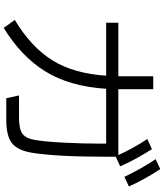

<svg xmlns="http://www.w3.org/2000/svg" viewBox="56 -927 888 1040"><g transform="rotate(90 500.0 -407.0)"><path d="M896 -831Q954 -743 990 -661L938 -637Q887 -741 842 -806ZM788 -786Q848 -691 881 -614L829 -590V-540Q829 -266 807 -134Q794 -57 754.5 -27Q715 3 629 3H512L497 -66H618Q679 -66 705 -85Q731 -104 739 -157Q748 -215 753 -313.5Q758 -412 758 -509V-538H461Q448 -340 367 -209Q286 -78 131 17L88 -43Q234 -131 306 -245.5Q378 -360 390 -538H103V-604H393V-618V-793H463V-615V-604H820Q783 -686 733 -761Z"/></g></svg>

Font: IBM Plex Sans JP
Style: Regular
Weight: 400
Designer: Mike Abbink; Paul van der Laan; Pieter van Rosmalen; Wujin Sim; Yejin Wi; Jinhee Kim; Boomi Park; Yona Kim; Kichan Ma
Foundry: Sandoll Inc.
Version: Version 1.000